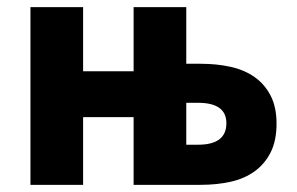

<svg xmlns="http://www.w3.org/2000/svg" viewBox="-20 -516 828 536"><path d="M65 0V-496H212V-317H353V-496H500V-338H540Q585 -338 623.5 -329.5Q662 -321 690.5 -301Q719 -281 735.5 -249Q752 -217 752 -171Q752 -123 735.5 -90.5Q719 -58 690.5 -37.5Q662 -17 623.5 -8.5Q585 0 540 0H353V-189H212V0ZM500 -112H533Q612 -112 612 -172Q612 -229 533 -229H500Z"/></svg>

Font: hySource Sans Pro
Style: Bold
Weight: 700
Designer: Paul D. Hunt
Foundry: Adobe Systems Incorporated
Version: Version 2.021;PS 2.000;hotconv 1.0.86;makeotf.lib2.5.63406